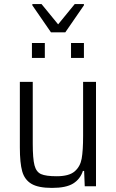

<svg xmlns="http://www.w3.org/2000/svg" viewBox="-20 -910 568 938"><path d="M77 -189V-510H140V-209Q140 -135 148.5 -102.5Q157 -70 180.5 -59.5Q204 -49 257 -49Q317 -49 344.5 -72.5Q372 -96 379 -135Q386 -174 386 -246V-510H449V0H394L391 -75H385Q372 -35 337.5 -13.5Q303 8 234 8Q167 8 133.5 -12Q100 -32 88.5 -73Q77 -114 77 -189ZM136 -627V-700H199V-627ZM327 -627V-700H390V-627ZM229 -752 138 -884V-890H183L264 -791L345 -890H390V-884L299 -752Z"/></svg>

Font: Saira Semi Condensed Light
Style: Regular
Weight: 300
Width: 4
Designer: Hector Gatti with collaboration of the Omnibus-Type team
Foundry: Omnibus-Type
Version: Version 1.001; ttfautohint (v1.8)